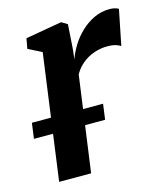

<svg xmlns="http://www.w3.org/2000/svg" viewBox="-92 -635 606 705"><g transform="rotate(-15 210.5 -282.5)"><path d="M46.5 0 111.5 -476 60 -502 67 -540.5 205 -564.5 227.5 -551 221.5 -461 217 -419.5Q225.5 -445 241.5 -470.8Q257.5 -496.5 280 -517.8Q302.5 -539 330 -552Q357.5 -565 389.5 -565Q400.5 -565 409.5 -562.5Q418.5 -560 423 -557L396 -422.5Q391.5 -426.5 378.5 -430.8Q365.5 -435 345 -435Q327 -435 308.8 -430.5Q290.5 -426 273.5 -417Q256.5 -408 242.2 -394.2Q228 -380.5 218 -362.5L168 0ZM276.5 -235.5 268.5 -176.5H-2L6 -235.5Z"/></g></svg>

Font: Merriweather 24pt SemiBold
Style: Italic
Weight: 600
Italic angle: -7.8°
Version: Version 2.101